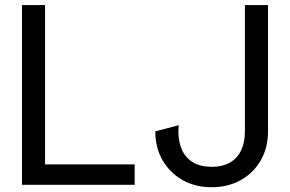

<svg xmlns="http://www.w3.org/2000/svg" viewBox="-20 -743 1166 772"><path d="M161.1 -722.7H68.4V0H521.5V-82H161.1ZM698.7 -239.7 604.5 -214.8Q604.5 -148.9 633.8 -98.4Q663.1 -47.9 714.1 -19Q765.1 9.8 831.1 9.8Q897 9.8 948.2 -19Q999.5 -47.9 1028.6 -98.4Q1057.6 -148.9 1057.6 -214.8V-722.7H964.8V-214.8Q964.8 -170.9 949.7 -138.9Q934.6 -106.9 904.8 -89.6Q875 -72.3 831.1 -72.3Q787.1 -72.3 757.3 -89.6Q727.5 -106.9 712.4 -138.9Q697.3 -170.9 697.3 -214.8Q697.3 -221.7 697.8 -227.5Q698.2 -233.4 698.7 -239.7Z"/></svg>

Font: Giphurs SC
Style: Regular
Weight: 400
Version: Version 0.920